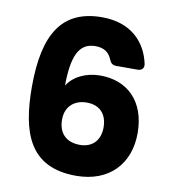

<svg xmlns="http://www.w3.org/2000/svg" viewBox="-83 -818 804 895"><g transform="rotate(10 318.5 -370.5)"><path d="M432 -533H533C553 -533 565 -545 561 -565C541 -661 470 -745 329 -745C140 -745 62 -620 62 -370C62 -152 116 4 336 4C493 4 585 -96 585 -241C585 -393 495 -476 368 -476C301 -476 242 -448 213 -401C214 -542 244 -607 321 -607C362 -607 386 -590 399 -558C405 -542 415 -533 432 -533ZM227 -243C227 -309 273 -341 327 -341C391 -341 424 -301 424 -240C424 -178 387 -141 329 -141C264 -141 227 -179 227 -243Z"/></g></svg>

Font: Arvore Sans
Style: Bold
Weight: 700
Designer: Jonny Pinhorn (Latin) Dan Schunck (customization for Arvore)
Version: Version 1.000;Glyphs 3.3 (3305)